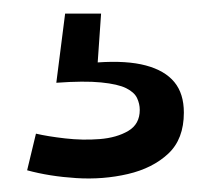

<svg xmlns="http://www.w3.org/2000/svg" viewBox="-20 -24 311 283"><path d="M20 227 33 173Q50 177 76 180Q102 183 127 181Q152 179 169 169Q186 159 186 138Q186 129 182 120.5Q178 112 166 106Q154 100 129 97.5Q104 95 63 98L76 -4H129L124 68Q167 65 195 72.5Q223 80 237 97Q251 114 251 142Q251 181 228 202.5Q205 224 168.5 232.5Q132 241 92.5 238.5Q53 236 20 227Z"/></svg>

Font: Bricolage Grotesque 20pt
Style: Regular
Weight: 400
Version: Version 1.001;gftools[0.9.33.dev8+g029e19f]